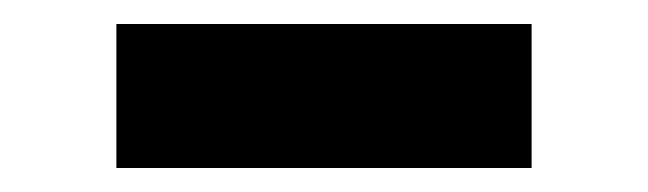

<svg xmlns="http://www.w3.org/2000/svg" viewBox="-20 -420 540 160"><path d="M77 -280V-400H423V-280Z"/></svg>

Font: Iosevka Aile Heavy
Style: Regular
Weight: 900
Designer: Belleve Invis
Foundry: Belleve Invis
Version: Version 31.1.0; ttfautohint (v1.8.4)